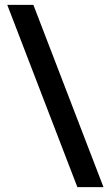

<svg xmlns="http://www.w3.org/2000/svg" viewBox="-20 -603 458 794"><path d="M300 171 10 -583H118L408 171Z"/></svg>

Font: Rokkitt SemiBold
Style: Bold
Weight: 700
Version: Version 3.103